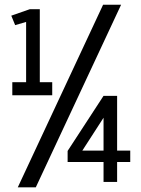

<svg xmlns="http://www.w3.org/2000/svg" viewBox="-20 -779 603 822"><path d="M332.5 -134.3H423.3V-274.9ZM269.5 -85.4V-132.8L423.3 -368.7H481.4V-134.3H537.6V-85.4H481.4V0H423.3V-85.4ZM28.3 -711.9 107.9 -739.7H150.4V-427.2H203.6V-371.1H32.7V-427.2H91.8V-685.1L44.9 -671.4ZM56.2 22.9 421.4 -758.8H498.5L133.3 22.9Z"/></svg>

Font: News Cycle
Style: Bold
Weight: 700
Version: Version 0.5.1